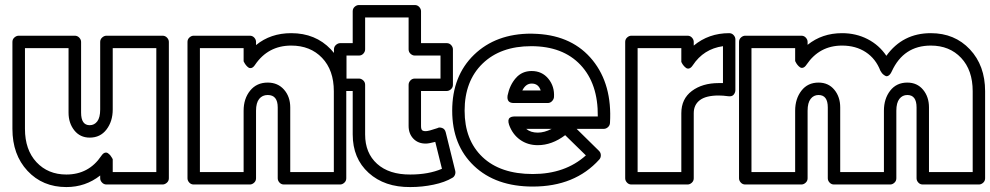

<svg xmlns="http://www.w3.org/2000/svg" viewBox="-20 -715 3971 770"><path d="M29.8 -198.2V-546.9Q29.8 -557.6 37.8 -564.7Q45.9 -571.8 55.2 -571.8H279.8Q290.5 -571.8 297.9 -564Q305.2 -556.2 305.2 -546.9V-263.2Q305.2 -212.9 339.8 -212.9Q358.4 -212.9 370.1 -228.3Q381.8 -243.7 381.8 -275.9V-546.9Q381.8 -557.6 389.9 -564.7Q397.9 -571.8 407.2 -571.8H631.8Q642.6 -571.8 649.9 -564Q657.2 -556.2 657.2 -546.9V0Q657.2 10.7 649.2 17.8Q641.1 24.9 631.8 24.9H407.2Q396.5 24.9 389.2 17.1Q381.8 9.3 381.8 0V-11.2Q322.8 35.2 246.1 35.2Q150.9 35.2 90.3 -29.8Q29.8 -94.7 29.8 -198.2ZM80.1 -198.2Q80.1 -114.3 126.2 -64.7Q172.4 -15.1 246.1 -15.1Q335.9 -15.1 386.2 -89.8Q393.1 -100.1 400.1 -102.3Q407.2 -104.5 412.8 -100.6Q418.5 -96.7 422.9 -91.3Q427.2 -85.9 429.7 -81.1L432.1 -76.2V-24.9H606.9V-522H432.1V-275.9Q432.1 -228.5 407.2 -195.8Q382.3 -163.1 339.8 -163.1Q301.3 -163.1 278.1 -192.1Q254.9 -221.2 254.9 -263.2V-522H80.1Z M731.9 0V-546.9Q731.9 -557.6 739.7 -564.7Q747.6 -571.8 756.8 -571.8H981.9Q992.7 -571.8 999.8 -564Q1006.8 -556.2 1006.8 -546.9V-534.2Q1064.9 -582 1147.9 -582Q1245.1 -582 1306.9 -517.1Q1368.7 -452.1 1368.7 -349.1V0Q1368.7 10.7 1360.8 17.8Q1353 24.9 1343.8 24.9H1118.7Q1107.9 24.9 1100.8 17.1Q1093.8 9.3 1093.8 0V-284.2Q1093.8 -334 1053.7 -334Q1032.2 -334 1019.5 -318.4Q1006.8 -302.7 1006.8 -271V0Q1006.8 10.7 999 17.8Q991.2 24.9 981.9 24.9H756.8Q746.1 24.9 739 17.1Q731.9 9.3 731.9 0ZM781.7 -24.9H957V-271Q957 -319.3 983.2 -351.6Q1009.3 -383.8 1053.7 -383.8Q1094.2 -383.8 1119.1 -355.5Q1144 -327.1 1144 -284.2V-24.9H1318.8V-349.1Q1318.8 -433.6 1271.7 -482.9Q1224.6 -532.2 1147.9 -532.2Q1055.2 -532.2 1002.9 -455.1Q996.1 -444.8 989 -442.6Q981.9 -440.4 976.3 -444.3Q970.7 -448.2 966.3 -453.9Q961.9 -459.5 959.5 -464.4L957 -469.2V-522H781.7Z M1319.3 -375V-517.1Q1319.3 -527.8 1327.4 -534.9Q1335.4 -542 1344.7 -542H1394.5V-669.9Q1394.5 -680.7 1402.3 -687.7Q1410.2 -694.8 1419.4 -694.8H1643.6Q1654.3 -694.8 1661.4 -687Q1668.5 -679.2 1668.5 -669.9V-542H1771.5Q1782.2 -542 1789.3 -534.2Q1796.4 -526.4 1796.4 -517.1V-375Q1796.4 -364.3 1788.6 -357.2Q1780.8 -350.1 1771.5 -350.1H1668.5V-210Q1668.5 -197.3 1672.6 -193.1Q1676.8 -189 1687.5 -189Q1698.7 -189 1734.4 -201.2Q1741.2 -205.6 1752.7 -201.9Q1764.2 -198.2 1767.6 -184.1L1805.7 -29.8Q1807.6 -21.5 1804.4 -13.7Q1801.3 -5.9 1794.4 -2Q1764.2 16.1 1718.8 25.6Q1673.3 35.2 1625.5 35.2Q1522.5 36.1 1458.5 -21.7Q1394.5 -79.6 1394.5 -175.8V-350.1H1344.7Q1334 -350.1 1326.7 -357.9Q1319.3 -365.7 1319.3 -375ZM1369.6 -399.9H1419.4Q1428.7 -399.9 1436.5 -392.8Q1444.3 -385.7 1444.3 -375V-175.8Q1444.3 -101.1 1492.4 -57.9Q1540.5 -14.6 1625.5 -15.1Q1698.7 -15.1 1752.4 -38.1L1725.6 -146Q1699.2 -139.2 1688.5 -139.2Q1657.2 -138.7 1637.9 -158.7Q1618.7 -178.7 1618.7 -210V-375Q1618.7 -384.3 1625.7 -392.1Q1632.8 -399.9 1643.6 -399.9H1746.6V-492.2H1643.6Q1634.3 -492.2 1626.5 -499.3Q1618.7 -506.3 1618.7 -517.1V-645H1444.3V-517.1Q1444.3 -507.8 1437.3 -500Q1430.2 -492.2 1419.4 -492.2H1369.6Z M1793.5 -271Q1793.5 -410.6 1881.1 -495.4Q1968.8 -580.1 2110.4 -580.1Q2114.3 -580.1 2122.8 -579.6Q2131.3 -579.1 2135.3 -579.1Q2277.8 -570.8 2356.7 -473.4Q2435.5 -376 2426.3 -222.2Q2425.8 -211.9 2418.2 -205.1Q2410.6 -198.2 2401.4 -198.2H2292.5L2382.3 -109.9Q2389.6 -102.5 2389.6 -92.3Q2389.6 -82 2383.3 -75.2Q2285.6 33.2 2116.7 33.2Q1968.3 33.2 1880.9 -49.8Q1793.5 -132.8 1793.5 -271ZM1843.3 -271Q1843.3 -153.3 1915 -85.2Q1986.8 -17.1 2116.7 -17.1Q2246.6 -17.1 2329.6 -91.8L2246.6 -172.9Q2193.4 -132.8 2136.7 -132.8Q2096.2 -132.8 2065.7 -154.5Q2035.2 -176.3 2021.5 -214.8Q2018.1 -225.6 2019 -232.4Q2020 -239.3 2024.2 -242.4Q2028.3 -245.6 2033.2 -246.8Q2038.1 -248 2042 -248H2045.4H2377.4Q2378.9 -379.4 2308.1 -454.6Q2237.3 -529.8 2110.4 -529.8Q1987.3 -529.8 1915.3 -460Q1843.3 -390.1 1843.3 -271ZM2015.6 -332Q2023.9 -373.5 2048.6 -401.9Q2073.2 -430.2 2112.3 -430.2Q2153.8 -430.2 2179.2 -399.2Q2204.6 -368.2 2201.7 -325.2Q2200.7 -316.4 2193.6 -309.1Q2186.5 -301.8 2176.3 -301.8H2040.5Q2011.2 -301.8 2015.6 -332ZM2074.7 -352.1H2148.4Q2139.6 -379.9 2112.3 -379.9Q2088.4 -379.9 2074.7 -352.1ZM2090.3 -198.2Q2107.9 -183.1 2136.7 -183.1Q2163.1 -183.1 2192.4 -198.2Z M2487.3 0V-546.9Q2487.3 -557.6 2495.1 -564.7Q2502.9 -571.8 2512.2 -571.8H2737.3Q2748 -571.8 2755.1 -564Q2762.2 -556.2 2762.2 -546.9V-532.2Q2822.3 -582 2904.3 -582Q2915 -582 2922.1 -574.2Q2929.2 -566.4 2929.2 -557.1V-354Q2929.2 -343.8 2922.4 -335.4Q2915.5 -327.1 2900.4 -329.1Q2879.4 -332 2862.3 -332Q2811.5 -332 2786.9 -313.5Q2762.2 -294.9 2762.2 -261.2V0Q2762.2 10.7 2754.4 17.8Q2746.6 24.9 2737.3 24.9H2512.2Q2501.5 24.9 2494.4 17.1Q2487.3 9.3 2487.3 0ZM2537.1 -24.9H2712.4V-261.2Q2712.4 -318.4 2754.6 -350.1Q2796.9 -381.8 2862.3 -381.8H2879.4V-529.8Q2801.8 -519 2758.3 -453.1Q2751.5 -442.9 2744.4 -440.7Q2737.3 -438.5 2731.7 -442.4Q2726.1 -446.3 2721.7 -451.7Q2717.3 -457 2714.8 -461.9L2712.4 -466.8V-522H2537.1Z M2943.8 0V-546.9Q2943.8 -557.6 2951.7 -564.7Q2959.5 -571.8 2968.8 -571.8H3193.8Q3204.6 -571.8 3211.7 -564Q3218.8 -556.2 3218.8 -546.9V-535.2Q3276.9 -582 3356.9 -582Q3413.1 -582 3459.5 -558.1Q3505.9 -534.2 3534.7 -491.2Q3600.1 -582 3712.9 -582Q3808.6 -582 3869.6 -517.1Q3930.7 -452.1 3930.7 -349.1V0Q3930.7 10.7 3922.9 17.8Q3915 24.9 3905.8 24.9H3680.7Q3669.9 24.9 3662.8 17.1Q3655.8 9.3 3655.8 0V-284.2Q3655.8 -334 3618.7 -334Q3599.1 -334 3586.9 -318.4Q3574.7 -302.7 3574.7 -271V0Q3574.7 10.7 3566.9 17.8Q3559.1 24.9 3549.8 24.9H3324.7Q3314 24.9 3306.9 17.1Q3299.8 9.3 3299.8 0V-284.2Q3299.8 -334 3262.7 -334Q3243.2 -334 3231 -318.4Q3218.8 -302.7 3218.8 -271V0Q3218.8 10.7 3210.9 17.8Q3203.1 24.9 3193.8 24.9H2968.8Q2958 24.9 2950.9 17.1Q2943.8 9.3 2943.8 0ZM2993.7 -24.9H3168.9V-271Q3168.9 -318.8 3194.1 -351.3Q3219.2 -383.8 3262.7 -383.8Q3302.2 -383.8 3325.9 -355.2Q3349.6 -326.7 3349.6 -284.2V-24.9H3524.9V-271Q3524.9 -318.8 3550 -351.3Q3575.2 -383.8 3618.7 -383.8Q3658.2 -383.8 3681.9 -355.2Q3705.6 -326.7 3705.6 -284.2V-24.9H3880.9V-349.1Q3880.9 -433.6 3834.5 -482.9Q3788.1 -532.2 3712.9 -532.2Q3604 -532.2 3556.6 -429.2Q3550.8 -416.5 3543.9 -412.1Q3537.1 -407.7 3531.5 -410.4Q3525.9 -413.1 3521 -417.5Q3516.1 -421.9 3513.7 -426.8L3510.7 -431.2Q3492.2 -479.5 3452.1 -505.9Q3412.1 -532.2 3356.9 -532.2Q3266.6 -532.2 3214.8 -456.1Q3208 -445.8 3200.9 -443.6Q3193.8 -441.4 3188.2 -445.3Q3182.6 -449.2 3178.2 -454.8Q3173.8 -460.4 3171.4 -465.3L3168.9 -470.2V-522H2993.7Z"/></svg>

Font: Trueno Black Outline
Style: Regular
Weight: 900
Width: 6
Designer: Julieta Ulanovsky
Foundry: Julieta Ulanovsky
Version: Version 3.001b | FøM Fix